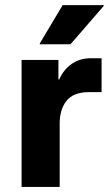

<svg xmlns="http://www.w3.org/2000/svg" viewBox="-20 -736 440 756"><path d="M65 0V-500H210V-423.3H213.3Q230 -461.7 262.1 -484.2Q294.2 -506.7 337.5 -506.7H380V-373.3H330.8Q269.2 -373.3 242.1 -339.2Q215 -305 215 -250V0ZM136.7 -561.7V-565L226.7 -715.8H388.3V-712.5L257.5 -561.7Z"/></svg>

Font: Funnel Sans ExtraBold
Style: Regular
Weight: 800
Version: Version 1.000; Beta; Release 5; Build 24; ttfautohint (v1.8.